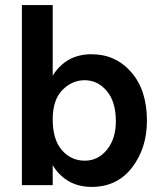

<svg xmlns="http://www.w3.org/2000/svg" viewBox="-20 -727 635 754"><path d="M313 -96Q365 -96 400 -139Q435 -182 435 -251Q435 -327 399.5 -369.5Q364 -412 312 -412Q263 -412 225 -373.5Q187 -335 187 -258Q187 -179 223 -137.5Q259 -96 313 -96ZM187 -707V-430Q240 -514 339 -514Q434 -514 495.5 -443.5Q557 -373 557 -253Q557 -145 498.5 -69Q440 7 340 7Q240 7 187 -78V0H66V-707Z"/></svg>

Font: Hind SemiBold
Style: Regular
Weight: 600
Designer: Manushi Parikh, Satya Rajpurohit
Foundry: Indian Type Foundry
Version: Version 2.001;PS 1.0;hotconv 1.0.79;makeotf.lib2.5.61930; tt